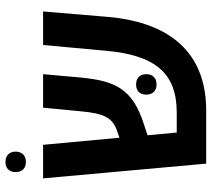

<svg xmlns="http://www.w3.org/2000/svg" viewBox="-56 -720 776 704"><g transform="rotate(-90 332.0 -368.0)"><path d="M90 -661C111 -661 128 -673 128 -699C128 -724 111 -736 90 -736C69 -736 53 -724 53 -699C53 -673 69 -661 90 -661ZM622 -360 642 -598H519L498 -369C482 -186 415 -108 272 -108H198L188 -215L224 -227C362 -269 388 -338 400 -463L412 -598H289L276 -461C268 -374 253 -343 202 -326L179 -318L153 -598H30L84 0H279C515 0 605 -164 622 -360ZM337 -220C337 -194 353 -182 374 -182C396 -182 412 -194 412 -220C412 -245 396 -257 374 -257C353 -257 337 -245 337 -220Z"/></g></svg>

Font: Noto Sans Hebrew SemiCondensed Semi
Style: Regular
Weight: 600
Width: 4
Designer: Monotype Design Team
Foundry: Monotype Imaging Inc.
Version: Version 1.902